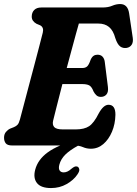

<svg xmlns="http://www.w3.org/2000/svg" viewBox="-30 -738 694 974"><path d="M346.5 0H32Q7.5 0 -1 -11.2Q-9.5 -22.5 -9.5 -39.5Q-9.5 -57 0 -68.5Q9.5 -80 21.5 -85.5L40.5 -93Q52.5 -98 59.2 -105.5Q66 -113 71 -131.5Q78 -158 89.8 -202.5Q101.5 -247 115.5 -299.8Q129.5 -352.5 143.5 -405.2Q157.5 -458 169 -502.2Q180.5 -546.5 187 -572.5Q193.5 -599 174 -609.5L155 -617.5Q131 -631 131 -653.5Q131 -674.5 143.5 -687.2Q156 -700 179.5 -700H489.5Q519 -700 539.2 -708.8Q559.5 -717.5 579.5 -717.5Q618 -717.5 625 -670.5L643.5 -546Q646.5 -524 638 -511Q629.5 -498 613 -495Q593.5 -492 579.5 -502.5Q565.5 -513 555 -544.5Q544.5 -583.5 523.2 -601Q502 -618.5 469 -618.5H370Q365 -601.5 355.5 -566.8Q346 -532 333.8 -486.8Q321.5 -441.5 308.5 -393H388Q403 -393 412 -401Q421 -409 430 -435.5Q436.5 -449.5 445 -455Q453.5 -460.5 464.5 -460.5Q481 -460.5 490.2 -450.5Q499.5 -440.5 501.5 -424L517.5 -296.5Q520.5 -271 510 -258.8Q499.5 -246.5 481.5 -246.5Q468 -246.5 459.2 -254.5Q450.5 -262.5 444.5 -274Q435 -298.5 422.5 -305Q410 -311.5 386.5 -311.5H286.5Q270 -247 256.8 -195.2Q243.5 -143.5 239.5 -126Q234.5 -105 245.2 -93.2Q256 -81.5 289 -81.5H354Q397.5 -81.5 422 -97.8Q446.5 -114 471 -163Q495 -206.5 520.5 -206.5Q556 -206.5 555.5 -155.5Q554.5 -108.5 538 -69.5Q521.5 -30.5 494 -7Q466.5 16.5 431 16.5Q409.5 16.5 390.5 8.2Q371.5 0 346.5 0ZM360.5 -29.5 367 0.5Q324.5 23.5 301.5 46.2Q278.5 69 271 97.5Q266 117 272.5 126.8Q279 136.5 293 136.5Q312.5 136.5 332.5 118Q341 111 348 107.8Q355 104.5 362 107Q369.5 109.5 372 120Q374.5 130.5 362 148Q343.5 175.5 308 195.8Q272.5 216 229 216Q177.5 216 157.5 190.5Q137.5 165 148.5 123Q162 71.5 212 35Q262 -1.5 360.5 -29.5Z"/></svg>

Font: Fraunces 144pt S100
Style: Bold Italic
Weight: 700
Italic angle: -16°
Version: Version 1.000; ttfautohint (v1.8.3)